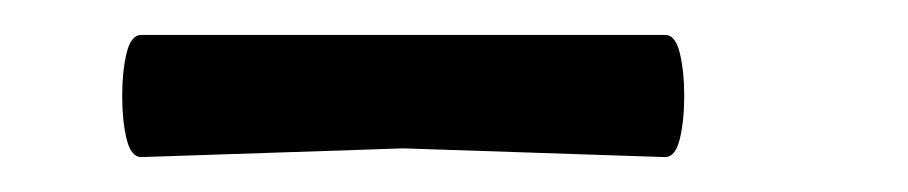

<svg xmlns="http://www.w3.org/2000/svg" viewBox="-20 -690 520 110"><path d="M361 -600 211 -605 61 -600Q55 -600 52.5 -610.5Q50 -621 50 -635Q50 -649 52.5 -659.5Q55 -670 61 -670H361Q367 -670 369.5 -659.5Q372 -649 372 -635Q372 -621 369.5 -610.5Q367 -600 361 -600Z"/></svg>

Font: Anvers
Style: Regular
Weight: 400
Designer: Ishtar van Looy
Version: Version 1.000